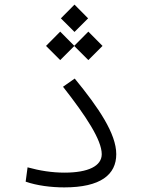

<svg xmlns="http://www.w3.org/2000/svg" viewBox="-20 -811 626 833"><path d="M258.8 2C416.5 2 484.4 -53.2 484.4 -142.1C484.4 -230.5 408.7 -342.8 304.2 -470.2L253.4 -434.6C353 -307.6 421.4 -203.6 421.4 -142.1C421.4 -90.8 363.3 -62 259.8 -62C206.1 -62 152.8 -70.3 99.6 -85L91.3 -22.9C139.6 -5.9 201.7 2 258.8 2ZM363.3 -550.3 424.8 -611.8 363.3 -673.8 302.2 -612.3 241.2 -673.8 179.7 -611.8 241.2 -550.3 302.2 -611.3ZM303.2 -672.4 362.3 -731.4 303.2 -791 244.1 -731.4Z"/></svg>

Font: Cascadia Mono Light
Style: Regular
Weight: 300
Monospace: yes
Designer: Aaron Bell
Foundry: Saja Typeworks
Version: Version 2404.023